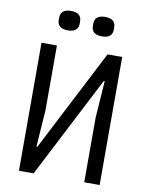

<svg xmlns="http://www.w3.org/2000/svg" viewBox="-96 -962 792 1031"><g transform="rotate(10 300.0 -447.0)"><path d="M80 0H160L445 -554H450L436 -352V0H520V-698H440L155 -144H150L164 -346V-698H80ZM207 -788C248 -788 264 -807 264 -834V-848C264 -875 248 -894 207 -894C166 -894 150 -875 150 -848V-834C150 -807 166 -788 207 -788ZM393 -788C434 -788 450 -807 450 -834V-848C450 -875 434 -894 393 -894C352 -894 336 -875 336 -848V-834C336 -807 352 -788 393 -788Z"/></g></svg>

Font: IBM Mono
Style: Regular
Weight: 400
Monospace: yes
Designer: Mike Abbink, Paul van der Laan, Pieter van Rosmalen
Foundry: Bold Monday
Version: Version 2.3